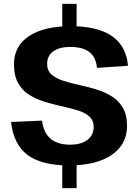

<svg xmlns="http://www.w3.org/2000/svg" viewBox="-20 -845 717 990"><path d="M301 -32H375V125H301ZM301 -825H375V-666H301ZM336 8Q194 8 122 -46Q50 -100 37 -216L197 -223Q204 -161 240.5 -130Q277 -99 341 -99Q398 -99 430.5 -123.5Q463 -148 463 -191Q463 -224 441 -244Q419 -264 382 -275.5Q345 -287 301.5 -296.5Q258 -306 214 -319Q170 -332 133 -354.5Q96 -377 74 -415.5Q52 -454 52 -514Q52 -607 129 -658.5Q206 -710 345 -710Q483 -710 557 -659Q631 -608 640 -506L480 -495Q475 -550 441 -576.5Q407 -603 342 -603Q286 -603 254.5 -580Q223 -557 223 -516Q223 -481 245.5 -461Q268 -441 305 -429Q342 -417 385.5 -407.5Q429 -398 473 -385Q517 -372 553.5 -350Q590 -328 612.5 -291Q635 -254 635 -195Q635 -100 555.5 -46Q476 8 336 8Z"/></svg>

Font: Pathway Extreme
Style: Bold
Weight: 700
Designer: Eduardo Rodriguez Tunni
Foundry: Eduardo Rodriguez Tunni
Version: Version 1.001;gftools[0.9.26]